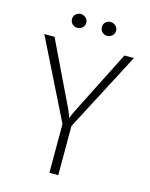

<svg xmlns="http://www.w3.org/2000/svg" viewBox="-126 -933 791 1013"><g transform="rotate(15 270.0 -426.5)"><path d="M244.1 -266.6 28.8 -700.2H84.5L252.9 -350.6Q255.9 -344.2 260.7 -331.8Q265.6 -319.3 270 -307.6H271.5Q273.4 -314.9 278.8 -327.4Q284.2 -339.8 289.6 -350.6L466.3 -700.2H518.1L292.5 -268.6V0H244.1ZM188 -776.9Q172.4 -776.9 160.9 -787.6Q149.4 -798.3 149.4 -815.4Q149.4 -831.5 160.9 -842Q172.4 -852.5 187 -852.5Q203.1 -852.5 215.1 -841.8Q227.1 -831.1 227.1 -815.4Q227.1 -798.8 215.8 -787.8Q204.6 -776.9 188 -776.9ZM350.6 -776.9Q335.4 -776.9 324 -787.6Q312.5 -798.3 312.5 -815.4Q312.5 -831.5 323.7 -842Q335 -852.5 349.6 -852.5Q365.7 -852.5 377.9 -841.8Q390.1 -831.1 390.1 -815.4Q390.1 -798.8 378.7 -787.8Q367.2 -776.9 350.6 -776.9Z"/></g></svg>

Font: DavidDev Light
Style: Regular
Weight: 300
Designer: David.dev
Foundry: David.dev
Version: Version 1.001;FEAKit 1.0